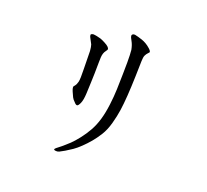

<svg xmlns="http://www.w3.org/2000/svg" viewBox="-139 -912 1278 1183"><g transform="rotate(20 500.0 -321.0)"><path d="M400 -432Q398 -387 398 -372L395 -300Q393 -255 383 -233Q373 -211 365 -210.5Q357 -210 346 -223Q332 -236 326 -248Q320 -260 311 -281Q301 -305 305 -313Q305 -313 312.5 -322Q320 -331 325 -350Q330 -369 328 -436L326 -552Q324 -579 319 -593L297 -635Q293 -647 296 -650.5Q299 -654 309 -656Q318 -656 333.5 -653Q349 -650 360 -646.5Q371 -643 391 -632.5Q411 -622 418.5 -614Q426 -606 426 -600Q426 -596 418 -585.5Q410 -575 406.5 -564Q403 -553 402 -539Q402 -533 401 -504.5Q400 -476 400 -432ZM565 -486 566 -564Q566 -619 563 -646Q557 -677 545 -698Q533 -719 532.5 -726.5Q532 -734 538 -738Q543 -742 553 -741Q563 -739 575.5 -735.5Q588 -732 601.5 -727.5Q615 -723 630 -714.5Q645 -706 660.5 -692Q676 -678 674 -670Q673 -668 665.5 -660.5Q658 -653 652 -641Q646 -629 645.5 -602Q645 -575 643 -503.5Q641 -432 637 -374Q633 -316 627 -274.5Q621 -233 607.5 -183.5Q594 -134 572 -99Q550 -64 528 -38Q506 -12 481.5 11.5Q457 35 436 49.5Q415 64 393 77Q371 90 360 95Q349 100 338 98.5Q327 97 326 94Q324 92 329 86.5Q334 81 343 74.5Q352 68 370.5 52.5Q389 37 408.5 18.5Q428 0 454 -33Q480 -66 500.5 -102.5Q521 -139 534 -183.5Q547 -228 554 -284Q561 -340 562.5 -387Q564 -434 565 -486Z"/></g></svg>

Font: ChillKai
Style: Regular
Weight: 400
Designer: ChillType
Foundry: 寒蝉字型
Version: Version 2.000